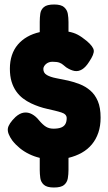

<svg xmlns="http://www.w3.org/2000/svg" viewBox="-20 -750 482 855"><path d="M428 -226Q428 -189 418 -159.5Q408 -130 389.5 -107.5Q371 -85 344.5 -70Q318 -55 285 -47V7Q285 26 282 44Q279 62 265.5 73.5Q252 85 220 85Q189 85 175.5 73Q162 61 159.5 43Q157 25 157 7V-47Q132 -53 109.5 -64Q87 -75 68.5 -90Q50 -105 35 -124Q12 -156 15 -177.5Q18 -199 49 -229Q68 -246 86.5 -248.5Q105 -251 122.5 -241.5Q140 -232 154 -214Q171 -194 185 -185.5Q199 -177 218 -177Q239 -177 252 -182Q265 -187 271 -197.5Q277 -208 277 -224Q277 -242 252.5 -249.5Q228 -257 191 -265Q154 -273 118 -290Q99 -299 82 -312Q65 -325 52 -343.5Q39 -362 31.5 -386.5Q24 -411 24 -444Q24 -477 33 -504Q42 -531 59.5 -551.5Q77 -572 101.5 -586Q126 -600 157 -607V-653Q157 -672 159.5 -689.5Q162 -707 175.5 -718.5Q189 -730 221 -730Q252 -730 265.5 -718Q279 -706 282 -688.5Q285 -671 285 -652V-609Q308 -605 326 -595.5Q344 -586 367 -567Q395 -543 397.5 -526Q400 -509 377 -475Q362 -451 345.5 -441Q329 -431 312 -434Q295 -437 275 -450Q268 -455 261.5 -461Q255 -467 244.5 -471Q234 -475 213 -475Q205 -475 198 -472.5Q191 -470 185.5 -465.5Q180 -461 176.5 -455Q173 -449 173 -443Q173 -425 188.5 -416Q204 -407 229.5 -402Q255 -397 284 -391Q310 -385 335.5 -375Q361 -365 382 -347Q403 -329 415.5 -300Q428 -271 428 -226Z"/></svg>

Font: Fredoka Light
Style: Regular
Weight: 300
Designer: Ben Nathan
Foundry: Milena B. Brandão, Ben Nathan
Version: Version 2.001